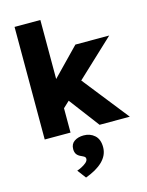

<svg xmlns="http://www.w3.org/2000/svg" viewBox="-148 -829 934 1219"><g transform="rotate(-15 318.5 -219.5)"><path d="M234.7 -154.7 166.3 -276 414.7 -531.7H637ZM70.7 0V-740H240.3V0ZM431.3 0 246.7 -244.3 365.7 -334.7 630 0ZM261.7 301.3 219 244.7Q233 240 250.5 231.2Q268 222.3 281.2 210.8Q294.3 199.3 294.3 186Q294.3 177.3 288.2 172.7Q282 168 269.3 162.3Q248 153.3 238.7 140.3Q229.3 127.3 229.3 106.3Q229.3 72.3 254 55.5Q278.7 38.7 315.7 38.7Q358 38.7 387.2 64.7Q416.3 90.7 416.3 142.3Q416.3 169.3 405.7 192.7Q395 216 374.7 235.8Q354.3 255.7 325.7 272Q297 288.3 261.7 301.3Z"/></g></svg>

Font: Lexend Medium
Style: Regular
Weight: 500
Designer: Bonnie Shaver-Troup, Thomas Jockin
Foundry: Lexend
Version: Version 1.005